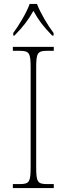

<svg xmlns="http://www.w3.org/2000/svg" viewBox="-20 -951 339 971"><path d="M47 -784V-771H53C98 -817 121 -847 149 -896C176 -847 199 -817 244 -771H251V-784C222 -822 184 -886 167 -931H130C114 -886 75 -822 47 -784ZM45 0H252V-20H219C169 -20 163 -31 163 -108V-606C163 -683 169 -694 219 -694H252V-714H45V-694H79C129 -694 135 -683 135 -606V-108C135 -31 129 -20 79 -20H45Z"/></svg>

Font: Noto Serif Armenian SemiCondensed Thin
Style: Regular
Weight: 100
Width: 4
Designer: Monotype Design Team
Foundry: Monotype Imaging Inc.
Version: Version 2.008